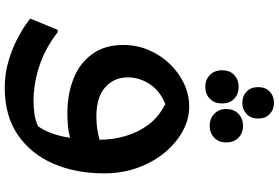

<svg xmlns="http://www.w3.org/2000/svg" viewBox="-198 -686 1145 788"><g transform="rotate(90 374.0 -292.5)"><path d="M341 260Q282 260 230.5 244.5Q179 229 140 208.5Q101 188 79 172Q57 156 57 155L103 43H113Q176 92 245.5 116Q315 140 388 142Q423 142 449.5 138Q476 134 499 123Q534 73 546 -8Q520 -1 494 1Q468 3 446 3Q366 3 302.5 -22.5Q239 -48 202 -99.5Q165 -151 165 -227Q165 -282 186 -331Q207 -380 243 -417.5Q279 -455 324 -476Q369 -497 418 -497Q469 -497 517.5 -471Q566 -445 605.5 -398Q645 -351 668.5 -287Q692 -223 692 -148Q692 -31 652 61Q612 153 534 206.5Q456 260 341 260ZM298 -245Q298 -189 338.5 -152.5Q379 -116 460 -116Q482 -116 505.5 -119Q529 -122 554 -129V-130Q554 -183 539 -235Q524 -287 492 -330Q460 -373 407 -399Q352 -376 325 -334Q298 -292 298 -245ZM403 -715Q375 -715 356.5 -732.5Q338 -750 338 -780Q338 -810 356.5 -827.5Q375 -845 403 -845Q430 -845 448.5 -827.5Q467 -810 467 -780Q467 -750 448.5 -732.5Q430 -715 403 -715ZM497 -581Q468 -581 448 -599.5Q428 -618 428 -649Q428 -681 448 -699.5Q468 -718 497 -718Q526 -718 545.5 -699.5Q565 -681 565 -649Q565 -618 545.5 -599.5Q526 -581 497 -581ZM337 -563Q308 -563 288.5 -581.5Q269 -600 269 -632Q269 -664 288.5 -682Q308 -700 337 -700Q366 -700 385.5 -682Q405 -664 405 -632Q405 -600 385.5 -581.5Q366 -563 337 -563Z"/></g></svg>

Font: Kufam SemiBold
Style: Regular
Weight: 600
Designer: Wael Morcos, Artur Schmal
Foundry: Original Type
Version: Version 1.300; ttfautohint (v1.8.3)